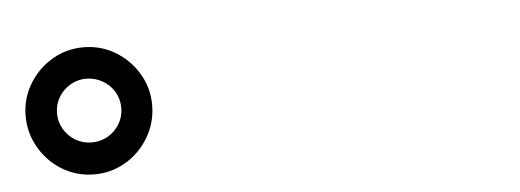

<svg xmlns="http://www.w3.org/2000/svg" viewBox="-31 -880 999 369"><g transform="rotate(-5 469.0 -695.5)"><path d="M16.6 -696.3Q16.6 -729.5 33.2 -757.3Q49.8 -785.2 77.6 -801.8Q105.5 -818.4 138.7 -818.4Q171.9 -818.4 199.7 -801.8Q227.5 -785.2 244.1 -757.3Q260.7 -729.5 260.7 -696.3Q260.7 -663.1 244.1 -634.8Q227.5 -606.4 199.7 -589.8Q171.9 -573.2 138.7 -573.2Q105.5 -573.2 77.6 -589.8Q49.8 -606.4 33.2 -634.8Q16.6 -663.1 16.6 -696.3ZM201.2 -696.3Q201.2 -712.9 192.9 -727.1Q184.6 -741.2 169.9 -749.5Q155.3 -757.8 138.7 -757.8Q122.1 -757.8 107.9 -749.5Q93.8 -741.2 85.4 -727.1Q77.1 -712.9 77.1 -696.3Q77.1 -679.7 85.4 -665.5Q93.8 -651.4 107.9 -643.1Q122.1 -634.8 138.7 -634.8Q156.2 -634.8 170.4 -643.1Q184.6 -651.4 192.9 -665.5Q201.2 -679.7 201.2 -696.3Z"/></g></svg>

Font: WEMIX Pretendard Variable
Style: Regular
Weight: 400
Designer: Base glyphs from Inter by Rasmus Andersson; Hangeul glyphs from Noto Sans CJK(Source Han Sans) by Jang Soo-young and Kan
Foundry: Kil Hyung-jin
Version: Version 1.000;Glyphs 3.2 (3208)